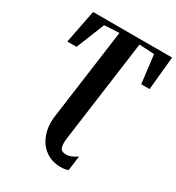

<svg xmlns="http://www.w3.org/2000/svg" viewBox="-229 -880 1163 1268"><g transform="rotate(30 353.0 -246.0)"><path d="M428.5 251.5Q377.5 251.5 337.2 230.8Q297 210 270.5 173Q244 136 233 86.5Q222 37 230 -21L324 -710L210.5 -703.5L124.5 -489L54 -488.5L104 -743H706.5L681.5 -488.5H618L591.5 -703.5L477 -710L371.5 66Q365 118 374.8 140Q384.5 162 419 162Q439 162 458.2 154Q477.5 146 501 130L486 243Q476.5 246 460.8 248.8Q445 251.5 428.5 251.5Z"/></g></svg>

Font: Merriweather 120pt
Style: Bold Italic
Weight: 700
Italic angle: -7.8°
Version: Version 2.101